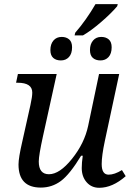

<svg xmlns="http://www.w3.org/2000/svg" viewBox="-20 -891 639 921"><path d="M65.9 -536.1H252L186 -236.8Q166 -146 166 -116.2Q166 -55.2 214.8 -55.2Q266.1 -55.2 325.4 -129.2Q384.8 -203.1 402.8 -287.1L455.1 -536.1H551.8L482.9 -214.8Q467.8 -144 467.8 -104Q467.8 -53.2 501 -53.2Q529.3 -53.2 564.9 -75.2L583 -45.9Q519.5 9.8 456.1 9.8Q418.5 9.8 395.3 -17.1Q372.1 -43.9 372.1 -85Q372.1 -110.8 377 -144H369.1Q314.9 -54.7 272.2 -22.9Q229.5 8.8 175.8 8.8Q68.8 8.8 68.8 -102.1Q68.8 -133.8 86.9 -211.9L126 -387.2Q134.8 -426.8 134.8 -446.8Q134.8 -494.1 64.9 -494.1H57.1ZM272 -601.1Q249 -601.1 235.4 -613.3Q221.7 -625.5 221.7 -650.9Q221.7 -679.2 236.3 -696.5Q251 -713.9 275.9 -713.9Q297.9 -713.9 311.8 -701.9Q325.7 -689.9 325.7 -664.1Q325.7 -633.8 310.8 -617.4Q295.9 -601.1 272 -601.1ZM461.9 -601.1Q439 -601.1 425.3 -613.3Q411.6 -625.5 411.6 -650.9Q411.6 -679.2 426.3 -696.5Q440.9 -713.9 465.8 -713.9Q487.8 -713.9 501.7 -701.9Q515.6 -689.9 515.6 -664.1Q515.6 -633.8 500.7 -617.4Q485.8 -601.1 461.9 -601.1ZM340.8 -733.9Q367.2 -764.2 391.8 -799.1Q416.5 -834 438 -871.1H544.9L542 -860.8Q512.7 -826.2 464.1 -784.4Q415.5 -742.7 377.9 -721.2H337.9Z"/></svg>

Font: Droid Serif
Style: Italic
Weight: 400
Italic angle: -12°
Designer: Monotype Design team
Foundry: Monotype Imaging Inc.
Version: Version 1.03